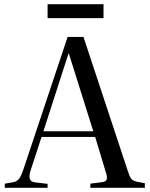

<svg xmlns="http://www.w3.org/2000/svg" viewBox="-20 -900 717 920"><path d="M3 0V-20L44 -27Q61 -31 70 -41.5Q79 -52 90 -82L304 -723H380L593 -79Q601 -54 608.5 -44Q616 -34 637 -29L674 -22V0H413V-20L468 -27Q487 -29 491 -40Q495 -51 487 -75L436 -244H179L126 -81Q119 -59 122.5 -44Q126 -29 149 -26L208 -19V0ZM188 -271H427L310 -643H308ZM208 -813V-880H476V-813Z"/></svg>

Font: Literata 60pt
Style: Regular
Weight: 400
Designer: Latin by Veronika Burian and Jose Scaglione. Greek by Irene Vlachou. Cyrillic by Vera Evstafieva.
Foundry: TypeTogether
Version: Version 3.002